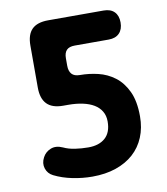

<svg xmlns="http://www.w3.org/2000/svg" viewBox="-83 -800 766 879"><g transform="rotate(-10 300.0 -360.0)"><path d="M538 -224Q538 -171 520 -127.5Q502 -84 468 -53.5Q434 -23 385.5 -6.5Q337 10 276 10Q230 10 183.5 0.5Q137 -9 99 -28Q75 -40 67 -65Q59 -90 73 -116Q85 -139 110 -149Q135 -159 166 -145Q189 -134 219 -129.5Q249 -125 281 -125Q331 -125 359.5 -150.5Q388 -176 388 -227Q388 -254 376 -274Q364 -294 342.5 -307Q321 -320 290.5 -326.5Q260 -333 223 -333H200Q149 -333 124.5 -358.5Q100 -384 100 -435V-630Q100 -681 124.5 -705.5Q149 -730 200 -730H458Q490 -730 507.5 -712.5Q525 -695 525 -663Q525 -631 507.5 -613Q490 -595 458 -595H300Q274 -595 262 -582.5Q250 -570 250 -545V-510Q250 -485 262 -471.5Q274 -458 300 -458Q342 -458 384 -448Q426 -438 460.5 -412Q495 -386 516.5 -340.5Q538 -295 538 -224Z"/></g></svg>

Font: Maple Mono NL ExtraBold
Style: Regular
Weight: 800
Monospace: yes
Designer: subframe7536
Version: Version 7.000